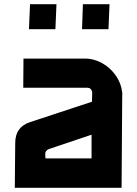

<svg xmlns="http://www.w3.org/2000/svg" viewBox="-20 -888 649 908"><path d="M372 -868H498L493 -750H368ZM122 -868H247L242 -750H117ZM416 -453Q411 -473 393 -473H90L91 -611H381Q439 -611 489 -572Q539 -531 554 -473Q556 -462 557.5 -453.5Q559 -445 558 -438L555 0H50L52 -212Q52 -287 121 -310L415 -407ZM211 -183Q193 -175 194 -159L195 -139H413V-251Z"/></svg>

Font: Covid19
Style: Regular
Weight: 400
Designer: Peter Wiegel
Foundry: (c) CAT - Ing. Peter Wiegel.  for Rudolf Maass + Partner GmbH
Version: Version 001.000